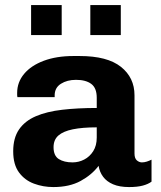

<svg xmlns="http://www.w3.org/2000/svg" viewBox="-20 -748 653 778"><path d="M196 10Q155 10 117.8 -3.8Q80.5 -17.5 57 -49.2Q33.5 -81 33.5 -135Q33.5 -189 57.2 -223.5Q81 -258 125.2 -277Q169.5 -296 232 -303.2Q294.5 -310.5 372 -310.5V-352Q372 -391.5 349.8 -408Q327.5 -424.5 288 -424.5Q252 -424.5 226.8 -408.5Q201.5 -392.5 201.5 -361.5V-354.5H50.5Q49.5 -357.5 49.5 -362.2Q49.5 -367 49.5 -371.5Q49.5 -415 77.8 -448.8Q106 -482.5 157.5 -501.8Q209 -521 277.5 -521H302.5Q415 -521 470 -477.2Q525 -433.5 525 -362V-126Q525 -106.5 534.5 -98.2Q544 -90 555 -90Q564.5 -90 574.8 -93.2Q585 -96.5 594 -101V-12Q581 -2 558.8 4Q536.5 10 503 10Q464.5 10 438.2 -1.2Q412 -12.5 397.8 -31.8Q383.5 -51 379.5 -76Q352 -39.5 306.8 -14.8Q261.5 10 196 10ZM274 -90Q299 -90 321.2 -101.5Q343.5 -113 357.8 -135.5Q372 -158 372 -190.5V-232Q314 -232 275 -224Q236 -216 216.5 -198.8Q197 -181.5 197 -151.5Q197 -117 218.2 -103.5Q239.5 -90 274 -90ZM106 -606V-727.5H230V-606ZM346 -606V-727.5H469.5V-606Z"/></svg>

Font: Chivo Medium
Style: Regular
Weight: 500
Designer: Hector Gatti
Foundry: Omnibus-Type
Version: Version 2.002